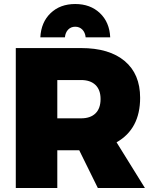

<svg xmlns="http://www.w3.org/2000/svg" viewBox="-20 -942 765 962"><path d="M305.2 -754.9H182.1Q186 -830.6 233.6 -876.2Q281.2 -921.9 356.9 -921.9Q432.6 -921.9 480.7 -876.2Q528.8 -830.6 532.2 -754.9H409.2Q406.7 -779.3 392.6 -793.7Q378.4 -808.1 356.9 -808.1Q335.4 -808.1 321.5 -793.7Q307.6 -779.3 305.2 -754.9ZM706.1 0H470.2L377 -189H267.1V0H59.1V-701.2H386.2Q527.3 -701.2 604.7 -636.2Q682.1 -571.3 682.1 -452.1Q682.1 -295.9 564 -229ZM267.1 -541V-349.1H386.2Q433.1 -349.1 458.5 -374Q483.9 -398.9 483.9 -445.8Q483.9 -491.7 458.3 -516.4Q432.6 -541 386.2 -541Z"/></svg>

Font: Montserrat-Arabic ExtraBold
Style: Regular
Weight: 800
Designer: Mohamed Gaber
Foundry: Kief Type Foundry
Version: Version 5.008;PS 005.008;hotconv 1.0.88;makeotf.lib2.5.64775